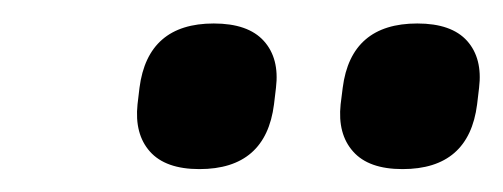

<svg xmlns="http://www.w3.org/2000/svg" viewBox="-20 -711 435 166"><path d="M328 -564.8Q298.7 -564.8 285.3 -580Q271.8 -595.1 274.5 -620.8L276.3 -635.1Q283.4 -690.7 340.8 -690.7Q370.4 -690.7 383.9 -675.6Q397.3 -660.5 394.2 -635.1L392.5 -620.8Q385.4 -564.8 328 -564.8ZM152.4 -564.8Q123.1 -564.8 109.6 -580Q96.2 -595.1 98.9 -620.8L100.6 -635.1Q107.8 -690.7 164.8 -690.7Q194.5 -690.7 208.1 -675.6Q221.7 -660.5 218.6 -635.1L216.9 -620.8Q209.8 -564.8 152.4 -564.8Z"/></svg>

Font: Sofia Sans Semi Condensed
Style: Italic
Weight: 400
Italic angle: -9°
Designer: Botio Nikoltchev, Ani Petrova
Foundry: lettersoup
Version: Version 4.101